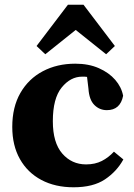

<svg xmlns="http://www.w3.org/2000/svg" viewBox="-20 -779 568 814"><path d="M292 15Q214 15 155.5 -16Q97 -47 64.5 -104.5Q32 -162 32 -241Q32 -325 66.5 -385Q101 -445 161.5 -477Q222 -509 299 -509Q356 -509 399 -490Q442 -471 468.5 -440.5Q495 -410 502 -373Q490 -312 433 -312Q402 -312 380 -334Q358 -356 355 -403L349 -453Q344 -454 338.5 -454Q333 -454 328 -454Q279 -454 241.5 -408Q204 -362 204 -265Q204 -174 244 -128Q284 -82 345 -82Q383 -82 411.5 -96.5Q440 -111 463 -136L503 -103Q475 -52 425 -18.5Q375 15 292 15ZM430 -549 301 -652 172 -549 135 -584 268 -759H334L467 -584Z"/></svg>

Font: Source Serif 4 SmText
Style: Bold
Weight: 700
Designer: Frank Grießhammer
Foundry: Adobe
Version: Version 4.005;hotconv 1.1.0;makeotfexe 2.6.0